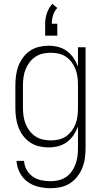

<svg xmlns="http://www.w3.org/2000/svg" viewBox="-20 -769 540 1012"><path d="M247 223Q215 223 183 215.5Q151 208 125 189Q99 170 84 140.5Q69 111 67 79H107Q108 104 120.5 126Q133 148 153 162Q173 176 197.5 181Q222 186 247 186Q268 186 289 181Q310 176 327.5 164.5Q345 153 357.5 135.5Q370 118 377.5 98Q385 78 388 57Q391 36 391 15V-102Q382 -78 367.5 -56.5Q353 -35 332.5 -20Q312 -5 287 1.5Q262 8 236 8Q211 8 185.5 2Q160 -4 138.5 -18.5Q117 -33 101.5 -54Q86 -75 77 -99Q68 -123 64.5 -148.5Q61 -174 61 -200V-320Q61 -346 64.5 -371.5Q68 -397 77 -421Q86 -445 101.5 -466Q117 -487 138.5 -501.5Q160 -516 185.5 -522Q211 -528 236 -528Q262 -528 287 -521.5Q312 -515 332.5 -500Q353 -485 367.5 -463.5Q382 -442 391 -418V-520H431V15Q431 41 427 67.5Q423 94 413 118Q403 142 386.5 163Q370 184 347.5 198Q325 212 299 217.5Q273 223 247 223ZM249 -29Q270 -29 291 -34Q312 -39 329 -51Q346 -63 358.5 -80Q371 -97 378.5 -117Q386 -137 388.5 -158Q391 -179 391 -200V-320Q391 -341 388.5 -362Q386 -383 378.5 -403Q371 -423 358.5 -440Q346 -457 329 -469Q312 -481 291 -486Q270 -491 249 -491Q228 -491 206.5 -486.5Q185 -482 167 -470Q149 -458 136 -441Q123 -424 115 -404Q107 -384 104 -362.5Q101 -341 101 -320V-200Q101 -179 104 -157.5Q107 -136 115 -116Q123 -96 136 -79Q149 -62 167 -50Q185 -38 206.5 -33.5Q228 -29 249 -29ZM218 -581V-644Q218 -673 227.5 -700.5Q237 -728 256 -749L282 -727Q267 -711 260 -689Q253 -667 253 -644H282V-581Z"/></svg>

Font: Iosevka SS04 Extralight
Style: Regular
Weight: 200
Monospace: yes
Designer: Belleve Invis
Foundry: Belleve Invis
Version: Version 19.0.0; ttfautohint (v1.8.4)